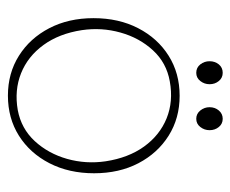

<svg xmlns="http://www.w3.org/2000/svg" viewBox="-70 -516 596 497"><g transform="rotate(90 228.5 -268.0)"><path d="M228.5 -434.5Q286.5 -434.5 331.8 -406Q377 -377.5 403 -327.8Q429 -278 429 -213Q429 -148 403 -97.5Q377 -47 331.8 -18.5Q286.5 10 228 10Q170 10 124.8 -18.5Q79.5 -47 53.5 -97Q27.5 -147 27.5 -211.5Q27.5 -277 53.5 -327.2Q79.5 -377.5 124.8 -406Q170 -434.5 228.5 -434.5ZM265.5 -15.5Q313.5 -24.5 345.8 -59.5Q378 -94.5 391.8 -143.2Q405.5 -192 398 -243Q389 -302 359.8 -342.5Q330.5 -383 286.8 -400.8Q243 -418.5 191 -409Q143 -400.5 110.8 -365.5Q78.5 -330.5 64.8 -281.5Q51 -232.5 58.5 -181.5Q67.5 -122.5 97 -82Q126.5 -41.5 170.2 -24Q214 -6.5 265.5 -15.5ZM169 -477.5Q155.5 -477.5 147.2 -488Q139 -498.5 139 -512Q139 -526 147.2 -536Q155.5 -546 169 -546Q182 -546 190.2 -536Q198.5 -526 198.5 -512Q198.5 -498.5 190.2 -488Q182 -477.5 169 -477.5ZM288 -477.5Q275 -477.5 266.5 -488Q258 -498.5 258 -512Q258 -526 266.5 -536Q275 -546 288 -546Q301 -546 309.2 -536Q317.5 -526 317.5 -512Q317.5 -498.5 309.2 -488Q301 -477.5 288 -477.5Z"/></g></svg>

Font: Fraunces 144pt S100 Thin
Style: Regular
Weight: 100
Version: Version 1.000; ttfautohint (v1.8.3)